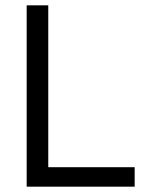

<svg xmlns="http://www.w3.org/2000/svg" viewBox="-20 -700 565 720"><path d="M80 -680H161V0H80ZM115 -73H485V0H115Z"/></svg>

Font: TASA Orbiter VF Text
Style: Regular
Weight: 400
Designer: Weizhong Zhang
Foundry: 本地遙控
Version: Version 1.001;Glyphs 3.2 (3192)